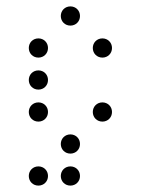

<svg xmlns="http://www.w3.org/2000/svg" viewBox="-20 -500 440 600"><path d="M200 -480C183 -480 170 -467 170 -450C170 -433 183 -420 200 -420C217 -420 230 -433 230 -450C230 -467 217 -480 200 -480ZM100 -380C83 -380 70 -367 70 -350C70 -333 83 -320 100 -320C117 -320 130 -333 130 -350C130 -367 117 -380 100 -380ZM300 -320C317 -320 330 -333 330 -350C330 -367 317 -380 300 -380C283 -380 270 -367 270 -350C270 -333 283 -320 300 -320ZM100 -280C83 -280 70 -267 70 -250C70 -233 83 -220 100 -220C117 -220 130 -233 130 -250C130 -267 117 -280 100 -280ZM100 -180C83 -180 70 -167 70 -150C70 -133 83 -120 100 -120C117 -120 130 -133 130 -150C130 -167 117 -180 100 -180ZM300 -180C283 -180 270 -167 270 -150C270 -133 283 -120 300 -120C317 -120 330 -133 330 -150C330 -167 317 -180 300 -180ZM200 -80C183 -80 170 -67 170 -50C170 -33 183 -20 200 -20C217 -20 230 -33 230 -50C230 -67 217 -80 200 -80ZM100 20C83 20 70 33 70 50C70 67 83 80 100 80C117 80 130 67 130 50C130 33 117 20 100 20ZM200 20C183 20 170 33 170 50C170 67 183 80 200 80C217 80 230 67 230 50C230 33 217 20 200 20Z"/></svg>

Font: TINY 5x3 60
Style: Regular
Weight: 150
Designer: Jack Halten Fahnestock
Foundry: Velvetyne Type Foundry
Version: Version 1.002;hotconv 1.0.109;makeotfexe 2.5.65596